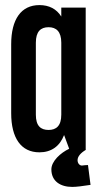

<svg xmlns="http://www.w3.org/2000/svg" viewBox="-20 -589 390 755"><path d="M135 -569C63 -569 24 -513 24 -415V-144C24 -46 63 10 135 10C182 10 215 -14 232 -58L252 -4C218 12 182 45 182 77C182 124 218 146 264 146C280 146 304 143 336 138L326 60C323 60 306 61 302 62C292 62 285 52 285 41C285 27 296 13 318 0H315H317V-559H221V-524C202 -554 173 -569 135 -569ZM171 -482C201 -482 221 -465 221 -421V-138C221 -94 201 -78 171 -78C140 -78 121 -94 121 -138V-421C121 -465 140 -482 171 -482Z"/></svg>

Font: Modon Arabic
Style: Bold
Weight: 700
Designer: Ahmedzaza
Foundry: Ahmedzaza
Version: Version 2.010